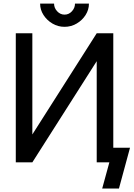

<svg xmlns="http://www.w3.org/2000/svg" viewBox="-20 -909 748 1075"><path d="M570.3 -82H708L646 146.5H552.2L592.3 0H570.3ZM341.3 -758.8Q377.9 -758.8 409.2 -777.1Q440.4 -795.4 459.2 -825Q478 -854.5 478 -888.7H399.9Q399.9 -864.7 382.8 -845.9Q365.7 -827.1 341.3 -827.1Q317.4 -827.1 300 -845.9Q282.7 -864.7 282.7 -888.7H204.6Q204.6 -854.5 223.6 -825Q242.7 -795.4 273.7 -777.1Q304.7 -758.8 341.3 -758.8ZM521.5 -722.7H614.3V0H521.5V-566.4L161.1 0H68.4V-722.7H161.1V-156.2Z"/></svg>

Font: Giphurs
Style: Regular
Weight: 400
Version: Version 2.010